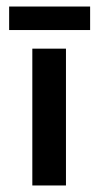

<svg xmlns="http://www.w3.org/2000/svg" viewBox="-20 -568 300 588"><path d="M79 -419H182V0H79ZM8 -548H256V-476H8Z"/></svg>

Font: Josefin Sans Thin Medium
Style: Regular
Weight: 500
Version: Version 2.000